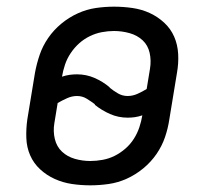

<svg xmlns="http://www.w3.org/2000/svg" viewBox="-20 -548 640 576"><path d="M251 8Q223 8 196 4Q169 0 144.5 -11Q120 -22 100.5 -40Q81 -58 70.5 -82Q60 -106 59 -134Q58 -162 62 -190L85 -330Q90 -357 99 -383.5Q108 -410 124.5 -434Q141 -458 164 -477Q187 -496 213.5 -508Q240 -520 267.5 -524Q295 -528 322 -528Q350 -528 377.5 -524Q405 -520 429 -509Q453 -498 472.5 -480Q492 -462 502.5 -438Q513 -414 514.5 -386Q516 -358 511 -330L488 -190Q484 -163 475 -136.5Q466 -110 449.5 -86Q433 -62 410 -43Q387 -24 360.5 -12Q334 0 306 4Q278 8 251 8ZM363 -260Q378 -260 392.5 -266.5Q407 -273 420 -281L430 -342Q434 -366 429 -389Q424 -412 408 -427Q392 -442 369 -448.5Q346 -455 322 -455Q304 -455 285.5 -451.5Q267 -448 249.5 -439.5Q232 -431 217.5 -418Q203 -405 192 -388.5Q181 -372 175 -354Q169 -336 166 -318Q178 -322 189 -323.5Q200 -325 211 -325Q239 -325 264 -314Q289 -303 309 -286V-285Q320 -276 333.5 -268Q347 -260 363 -260ZM251 -65Q269 -65 288 -68.5Q307 -72 324 -80.5Q341 -89 356 -102Q371 -115 381.5 -131.5Q392 -148 398 -166Q404 -184 407 -202Q395 -198 384.5 -196.5Q374 -195 363 -195Q335 -195 310 -206Q285 -217 264 -234L265 -235Q253 -244 240 -252Q227 -260 211 -260Q196 -260 181.5 -253.5Q167 -247 153 -239L143 -178Q139 -154 144.5 -131Q150 -108 166 -93Q182 -78 204.5 -71.5Q227 -65 251 -65Z"/></svg>

Font: Iosevka Etoile
Style: Italic
Weight: 400
Italic angle: -9°
Designer: Belleve Invis
Foundry: Belleve Invis
Version: Version 22.1.2; ttfautohint (v1.8.4)